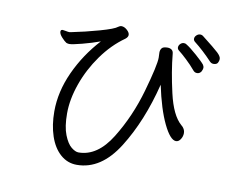

<svg xmlns="http://www.w3.org/2000/svg" viewBox="-80 -839 1160 951"><g transform="rotate(10 500.0 -364.0)"><path d="M924 -611Q879 -659 833 -695Q826 -701 826 -709Q826 -719 834.5 -727Q843 -735 853 -735Q862 -735 869 -729Q932 -680 950.5 -662.5Q969 -645 969 -632Q969 -622 963.5 -612.5Q958 -603 942 -603Q932 -603 924 -611ZM171 -637Q175 -639 178 -639Q182 -639 194 -636.5Q206 -634 212 -634L219 -635Q289 -649 360 -669Q431 -689 446 -702Q454 -708 462 -708Q476 -708 490 -695.5Q504 -683 504 -671Q504 -660 491 -650Q427 -605 377 -535Q327 -465 299 -386Q271 -307 271 -236Q271 -169 287 -128.5Q303 -88 323.5 -71.5Q344 -55 360 -55Q455 -55 524.5 -167.5Q594 -280 632 -414Q670 -548 670 -586L669 -612Q669 -625 676 -634Q683 -643 705 -643Q717 -643 725.5 -637Q734 -631 735 -617Q743 -531 767.5 -424Q792 -317 838 -277Q858 -261 858 -240Q858 -223 848.5 -208.5Q839 -194 826 -194Q797 -194 762.5 -265.5Q728 -337 703 -456Q656 -267 570 -130Q484 7 362 7Q315 7 279.5 -24.5Q244 -56 225.5 -111Q207 -166 207 -235Q207 -334 252.5 -433.5Q298 -533 374 -616Q333 -601 285 -588.5Q237 -576 222 -576Q215 -576 207 -579Q197 -585 182.5 -601Q168 -617 168 -629Q168 -634 171 -637ZM781 -679Q789 -679 794 -675Q814 -663 848 -633Q882 -603 892 -590Q897 -582 897 -575Q897 -568 891 -556Q883 -544 870 -544Q858 -544 850 -554Q830 -578 804.5 -602Q779 -626 762 -639Q755 -645 755 -653Q755 -663 763 -671Q771 -679 781 -679Z"/></g></svg>

Font: Iansui 0.93
Style: Regular
Weight: 400
Designer: But Ko / Fontworks Inc.
Foundry: zi-hi.com / Fontworks Inc.
Version: Version 0.931